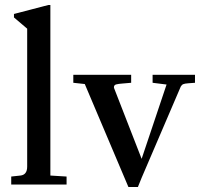

<svg xmlns="http://www.w3.org/2000/svg" viewBox="-20 -740 807 770"><path d="M25 0V-32L62 -36Q89 -39 89 -72V-625L36 -670V-684L174 -720H182V-36L247 -32V0Z M495 10 320 -403 274 -408V-440H506V-408L471 -405Q456 -404 446 -401.5Q436 -399 437 -388L548 -103L648 -401L592 -408V-440H762V-408L735 -406Q721 -405 715 -402.5Q709 -400 705 -393L548 -27L533 10Z"/></svg>

Font: Gulzar
Style: Regular
Weight: 400
Designer: Borna Izadpanah, Alice Savoie, Simon Cozens, Fiona Ross
Version: Version 1.000;[7b34f74]; ttfautohint (v1.8.4)